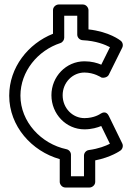

<svg xmlns="http://www.w3.org/2000/svg" viewBox="-20 -681 584 855"><path d="M431.8 -335.7C444.3 -332.8 459.3 -337.7 464.4 -347.9L524.4 -468.9C529.3 -478.9 526.9 -492.1 517.7 -499.5C514.9 -501.7 467.4 -539.7 374 -550.1V-636C374 -646.7 364.1 -661 349 -661H241C230.3 -661 216 -651.1 216 -636V-530.6C105.8 -486.9 21 -381.1 21 -255C21 -118.6 121.6 -7.5 246 27.6V129C246 139.7 255.9 154 271 154H379C389.7 154 404 144.1 404 129V33.2C474 19.4 514 -8.8 517 -11C525.2 -17.2 530 -30.6 524.5 -42L464.5 -165C453.2 -188.2 435.4 -179.3 428.5 -175C425.4 -172.9 399.4 -155 356 -155C303.5 -155 259 -199 259 -257C259 -313.8 303.4 -358 356 -358C398.4 -358 430.1 -336.8 431.8 -335.7ZM296 104V8C296 -3.8 287.3 -14.1 276.2 -16.5C163.2 -40.3 71 -138.6 71 -255C71 -362.8 147.9 -456.2 248.8 -489.2C259.3 -492.7 266 -503.3 266 -513V-611H324V-527C324 -513.3 335.6 -502.6 347.8 -502C407.9 -499.1 448.6 -482.1 469.6 -470.9L431 -393C412.5 -400.8 387.9 -408 356 -408C274.6 -408 209 -340.2 209 -257C209 -173 274.5 -105 356 -105C388 -105 414.9 -113.2 430.8 -119.9L469.4 -40.8C449.8 -31 419.6 -18.8 375.6 -12.8C363.3 -11.1 354 -0.2 354 12V104Z"/></svg>

Font: Hussar Ekologiczny
Style: Regular
Weight: 400
Foundry: Cannot Into Space Fonts
Version: Version 0.97